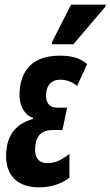

<svg xmlns="http://www.w3.org/2000/svg" viewBox="-20 -794 474 824"><path d="M202 -604H295L432 -765L434 -774H285L205 -617ZM146 10C189 10 234 1 278 -31V-133C240 -105 217 -94 182 -94C140 -94 125 -127 132 -172C138 -211 157 -236 208 -236H248L268 -332H225C181 -332 174 -369 179 -400C183 -429 202 -452 238 -452C263 -452 289 -444 311 -425L354 -519C320 -549 278 -555 236 -555C115 -555 76 -487 66 -421C57 -361 73 -305 122 -288L121 -283C61 -267 19 -228 9 -161C-6 -64 36 10 146 10Z"/></svg>

Font: Noto Sans ExtraCondensed
Style: Bold Italic
Weight: 700
Width: 2
Italic angle: -12°
Designer: Monotype Design Team
Foundry: Monotype Imaging Inc.
Version: Version 2.013